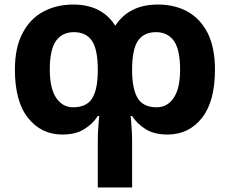

<svg xmlns="http://www.w3.org/2000/svg" viewBox="-20 -576 1001 836"><path d="M667 -556.2Q741.2 -556.2 796.9 -525.4Q852.5 -494.1 884.8 -431.2Q916 -367.2 916 -272.9Q916 -133.8 858.9 -62Q801.8 9.8 710 9.8Q650.9 9.8 614.3 -13.7Q577.1 -36.6 555.2 -70.8H548.8Q551.8 -43.5 552.7 -22Q555.2 0.5 555.2 37.1V240.2H405.8V37.1Q405.8 0.5 408.2 -22Q409.2 -43.5 412.1 -70.8H405.8Q383.8 -36.1 346.7 -13.7Q310.1 9.8 251 9.8Q160.2 9.8 102.5 -62Q44.9 -133.3 44.9 -272.9Q44.9 -369.1 78.1 -431.2Q109.9 -493.7 168.5 -525.4Q226.6 -556.2 298.8 -556.2Q423.8 -556.2 481.9 -463.9Q542 -556.2 667 -556.2ZM301.8 -436Q251.5 -436 223.6 -397.9Q196.8 -359.4 196.8 -272.9Q196.8 -190.9 224.6 -149.9Q252 -108.9 298.8 -108.9Q357.4 -108.9 381.8 -148.4Q405.8 -187.5 405.8 -271Q405.8 -361.3 380.4 -398.4Q354.5 -436 301.8 -436ZM659.2 -436Q606.4 -436 580.6 -398.4Q555.2 -361.3 555.2 -271Q555.2 -188.5 579.6 -148.4Q603.5 -108.9 662.1 -108.9Q709 -108.9 736.3 -149.9Q764.2 -190.9 764.2 -272.9Q764.2 -359.4 737.3 -397.9Q709.5 -436 659.2 -436Z"/></svg>

Font: Droid Sans Thai
Style: Bold
Weight: 700
Designer: Steve Matteson
Foundry: Ascender Corporation
Version: Version 1.00